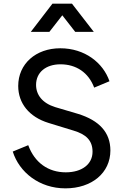

<svg xmlns="http://www.w3.org/2000/svg" viewBox="-20 -1022 686 1054"><path d="M339 12C484 12 586 -73 586 -196C586 -295 525 -361 408 -397L283 -434C212 -456 178 -502 178 -556C178 -625 232 -669 312 -669C398 -669 466 -624 497 -541L581 -576C546 -678 445 -757 311 -757C176 -757 80 -671 80 -550C80 -456 139 -380 247 -347L384 -305C451 -285 488 -252 488 -189C488 -120 429 -76 341 -76C245 -76 170 -129 135 -225L50 -190C86 -76 196 12 339 12ZM149 -847H251L322 -938L393 -847H495L375 -1002H268Z"/></svg>

Font: Mluvka Medium
Style: Regular
Weight: 500
Designer: Modified by Jiří Krblich, Original typeface by Gumpita Rahayu
Foundry: Gumpita Rahayu & Jiří Krblich
Version: Version 2.000;Glyphs 3.1.1 (3134)